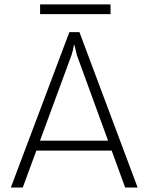

<svg xmlns="http://www.w3.org/2000/svg" viewBox="-20 -845 669 865"><path d="M292.5 -700.2H337.9L600.1 0H543.9L326.7 -595.7Q324.7 -603.5 321.3 -617.4Q317.9 -631.3 315.4 -642.6H313.5Q312.5 -635.3 308.1 -617.7Q303.7 -600.1 301.8 -595.7L82.5 0H28.8ZM117.7 -211.4H519V-166.5H117.7ZM160.6 -825.2H478V-781.2H160.6Z"/></svg>

Font: DavidDev Light
Style: Regular
Weight: 300
Designer: David.dev
Foundry: David.dev
Version: Version 1.001;FEAKit 1.0